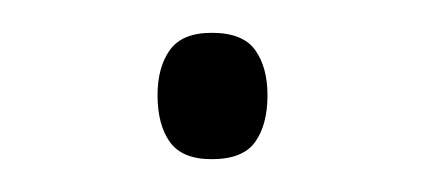

<svg xmlns="http://www.w3.org/2000/svg" viewBox="-20 -139 259 117"><path d="M109 -42Q91 -42 83.5 -52.5Q76 -63 76 -81Q76 -98 83.5 -108.5Q91 -119 109 -119Q128 -119 135.5 -108.5Q143 -98 143 -81Q143 -63 135.5 -52.5Q128 -42 109 -42Z"/></svg>

Font: Noto Sans Tamil UI ExtraLight
Style: Regular
Weight: 200
Designer: Jelle Bosma - Monotype Design Team
Foundry: Monotype Imaging Inc.
Version: Version 2.004; ttfautohint (v1.8.4.7-5d5b)